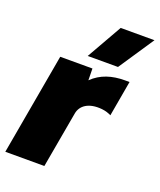

<svg xmlns="http://www.w3.org/2000/svg" viewBox="-145 -837 769 924"><g transform="rotate(20 239.5 -375.0)"><path d="M-6 0H194L245 -287C252 -329 291 -359 361 -352C381 -350 397 -344 409 -338L441 -520H417C352 -520 296 -503 252 -460L251 -520H86ZM364 -569 485 -750H312L209 -569Z"/></g></svg>

Font: Fixel Text 20240404 Black
Style: Italic
Weight: 900
Width: 4
Italic angle: -10°
Designer: AlfaBravo + MacPaw
Foundry: Kyrylo Tkachov, Marchela Mozhyna, Serhii Makarenko, Maria Weinstein, Zakhar Kryvoshyya
Version: Version 1.211;Glyphs 3.2 (3225)